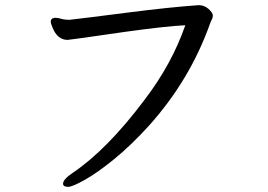

<svg xmlns="http://www.w3.org/2000/svg" viewBox="-20 -690 1040 746"><path d="M245 36Q225 36 225 24Q225 7 262 -18Q397 -109 543 -304Q648 -442 700 -592Q622 -588 464 -566Q251 -535 243 -535Q203 -535 184 -583Q177 -600 177 -605Q177 -619 193 -621Q205 -621 218 -617Q231 -613 250 -613Q304 -619 471 -640.5Q638 -662 752 -670Q774 -670 790.5 -655Q807 -640 807 -630Q807 -621 803 -614Q799 -607 796 -598Q718 -379 559 -202Q490 -126 424.5 -72.5Q359 -19 310 8.5Q261 36 245 36Z"/></svg>

Font: LXGW WenKai Lite
Style: Bold
Weight: 700
Designer: LXGW / Fontworks Inc.
Foundry: LXGW / Fontworks Inc.
Version: Version 1.330;April 28, 2024